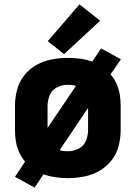

<svg xmlns="http://www.w3.org/2000/svg" viewBox="-20 -801 616 872"><path d="M137 51 177 -9Q204 0 232 4Q260 8 288 8Q325 8 361.5 1Q398 -6 430.5 -24.5Q463 -43 486 -72Q509 -101 518.5 -137Q528 -173 528 -210V-320Q528 -346 524 -371Q520 -396 509.5 -420Q499 -444 482 -463L529 -532L439 -581L399 -521Q372 -531 344 -534.5Q316 -538 288 -538Q251 -538 214.5 -531Q178 -524 145.5 -506Q113 -488 90 -458.5Q67 -429 57.5 -393Q48 -357 48 -320V-210Q48 -185 52 -159.5Q56 -134 66.5 -110.5Q77 -87 94 -67L48 2ZM288 -114Q279 -114 269.5 -115Q260 -116 251 -119L380 -311V-210Q380 -185 370 -161Q360 -137 336.5 -125.5Q313 -114 288 -114ZM196 -220V-320Q196 -345 206 -369Q216 -393 239.5 -404.5Q263 -416 288 -416Q297 -416 306.5 -415Q316 -414 325 -411ZM271 -555 435 -707 341 -781 197 -614Z"/></svg>

Font: Iosevka Sparkle Heavy
Style: Regular
Weight: 900
Designer: Belleve Invis
Foundry: Belleve Invis
Version: Version 4.5.0; ttfautohint (v1.8.3)